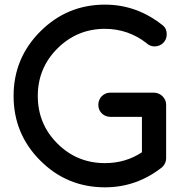

<svg xmlns="http://www.w3.org/2000/svg" viewBox="-20 -801 772 821"><path d="M690.4 -124Q690.4 -103.5 674.3 -86.9Q565.4 0 428.7 0Q266.6 0 152.3 -114.3Q38.1 -228.5 38.1 -390.6Q38.1 -552.2 152.3 -666.5Q267.1 -781.2 428.7 -781.2Q567.4 -781.2 679.2 -689.9Q692.9 -677.2 692.9 -654.3Q692.9 -643.1 689 -633.8Q684.6 -624 677.7 -617.2Q670.9 -610.4 661.1 -606.4Q651.4 -602.5 641.1 -602.5Q621.1 -602.5 605.5 -617.2Q568.4 -646.5 523.4 -662.1Q478.5 -677.7 428.7 -677.7Q309.6 -677.7 225.1 -593.3Q141.6 -509.8 141.6 -390.6Q141.6 -271 225.1 -187.5Q309.1 -103.5 428.7 -103.5Q517.1 -103.5 586.9 -149.9V-301.3H452.1Q429.7 -301.8 415 -316.4Q400.4 -331.1 400.4 -353Q400.4 -363.3 404.3 -373Q408.2 -382.8 415 -389.6Q421.9 -396.5 431.6 -400.9Q440.9 -404.8 452.1 -404.8H639.2Q649.4 -404.3 658.7 -400.4Q668 -396.5 674.8 -389.6Q681.6 -382.8 686.5 -373Q690.4 -363.3 690.4 -353Z"/></svg>

Font: Comfortaa
Style: Bold
Weight: 700
Designer: Johan Aakerlund
Foundry: Johan Aakerlund
Version: Version 2.001; ttfautohint (v1.4.1)